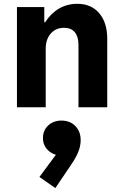

<svg xmlns="http://www.w3.org/2000/svg" viewBox="-20 -563 640 1008"><path d="M69 0V-526H212.5V-446H217Q246.5 -492.5 289.5 -517.8Q332.5 -543 386 -543Q459 -543 501 -493.5Q543 -444 543 -360V0H392V-327Q392 -370 373 -393.5Q354 -417 316 -417Q273 -417 246.5 -386.8Q220 -356.5 220 -307.5V0ZM270.5 424.5 187 366 301.5 211.5 298.5 253.5Q257.5 251 231.5 225.2Q205.5 199.5 205.5 161.5Q205.5 121.5 233 95.8Q260.5 70 302.5 70Q347.5 70 375.5 98.5Q403.5 127 403.5 173Q403.5 202 391.8 232.5Q380 263 352 304Z"/></svg>

Font: Google Sans Code
Style: Regular
Weight: 400
Monospace: yes
Designer: Google Sans Code Authors
Foundry: Google LLC
Version: Version 6.000